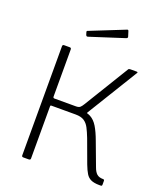

<svg xmlns="http://www.w3.org/2000/svg" viewBox="-171 -1080 1019 1193"><g transform="rotate(20 339.0 -484.0)"><path d="M126 0Q121 0 118.5 -2.5Q116 -5 116 -11V-731Q116 -742 126 -742H164Q174 -742 174 -731V-420Q174 -410 183 -410H348L354 -400Q399 -400 427 -385Q455 -370 475 -337Q495 -304 514 -252L572 -97Q582 -69 596.5 -56Q611 -43 639 -43Q647 -43 647 -34V-9Q647 0 639 0H628Q594 0 573.5 -9.5Q553 -19 540.5 -39.5Q528 -60 515 -94L458 -249Q444 -285 431 -310Q418 -335 397.5 -348.5Q377 -362 341 -362H180Q174 -362 174 -355V-10Q174 0 162 0ZM325 -381V-410Q344 -410 352.5 -417.5Q361 -425 370 -440L551 -736Q554 -742 564 -742H607Q611 -742 612.5 -739.5Q614 -737 611 -734L405 -398Q403 -393 405 -389.5Q407 -386 413 -382ZM471 -963 482 -928Q485 -919 474 -915L247 -842Q242 -841 239.5 -842Q237 -843 234 -848L229 -864Q226 -873 232 -875L462 -967Q468 -969 471 -963Z"/></g></svg>

Font: Libre Franklin ExtraLight
Style: Regular
Weight: 250
Designer: Pablo Impallari, Rodrigo Fuenzalida, Nhung Nguyen
Foundry: Impallari Type
Version: Version 3.000